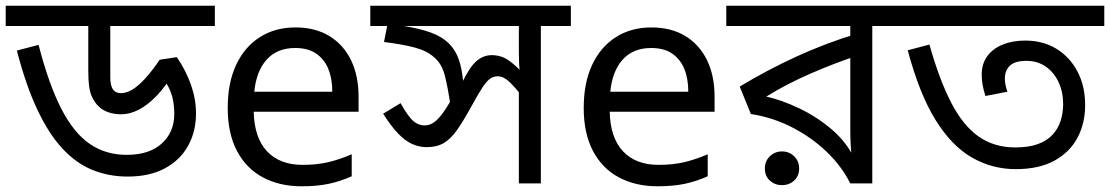

<svg xmlns="http://www.w3.org/2000/svg" viewBox="-30 -642 3885 672"><path d="M722 -622V-551H356V-372Q356 -343 365 -329.5Q374 -316 393 -316Q412 -316 432.5 -328Q453 -340 477 -366Q501 -392 529 -433L589 -442Q621 -395 638.5 -345Q656 -295 656 -245Q656 -182 628.5 -132Q601 -82 547.5 -53Q494 -24 417 -24Q351 -24 294 -47Q237 -70 189 -121.5Q141 -173 101 -257.5Q61 -342 29 -465L105 -485Q141 -346 184.5 -261.5Q228 -177 284 -138.5Q340 -100 413 -100Q493 -100 536.5 -140Q580 -180 580 -243Q580 -288 567.5 -320Q555 -352 535 -373L581 -392Q551 -341 519.5 -308Q488 -275 456.5 -258.5Q425 -242 394 -242Q371 -242 351 -248.5Q331 -255 317 -268Q301 -282 290 -307.5Q279 -333 279 -393V-551H-10V-622Z M1004 -546Q1073 -546 1122.5 -516Q1172 -486 1198.5 -431.5Q1225 -377 1225 -304V-251H858Q860 -160 904.5 -112.5Q949 -65 1029 -65Q1080 -65 1119.5 -74.5Q1159 -84 1201 -102V-25Q1160 -7 1120 1.5Q1080 10 1025 10Q949 10 890.5 -21Q832 -52 799.5 -113.5Q767 -175 767 -264Q767 -352 796.5 -415Q826 -478 879.5 -512Q933 -546 1004 -546ZM1003 -474Q940 -474 903.5 -433.5Q867 -393 860 -321H1133Q1133 -367 1119 -401Q1105 -435 1076.5 -454.5Q1048 -474 1003 -474Z M1968 -622V-551H1863V0H1786V-353L1809 -290Q1778 -331 1755.5 -353Q1733 -375 1712 -375Q1698 -375 1686 -367Q1674 -359 1659 -336.5Q1644 -314 1619 -268Q1592 -219 1570 -187.5Q1548 -156 1523.5 -141.5Q1499 -127 1464 -127Q1437 -127 1412.5 -138Q1388 -149 1363.5 -174.5Q1339 -200 1311 -244L1372 -281Q1399 -233 1417 -218Q1435 -203 1456 -203Q1473 -203 1488.5 -213.5Q1504 -224 1522.5 -250Q1541 -276 1565 -321L1588 -354Q1614 -408 1638 -428.5Q1662 -449 1691 -449Q1724 -449 1750.5 -430.5Q1777 -412 1812 -374L1792 -373Q1788 -396 1787 -416.5Q1786 -437 1786 -458V-551H1266V-622ZM1547 -271Q1537 -339 1526.5 -379Q1516 -419 1490 -441Q1465 -464 1422 -475.5Q1379 -487 1314 -495L1329 -571L1383 -551Q1440 -542 1478 -528Q1516 -514 1539.5 -491.5Q1563 -469 1575 -436Q1587 -403 1591 -356Z M2250 -546Q2319 -546 2368.5 -516Q2418 -486 2444.5 -431.5Q2471 -377 2471 -304V-251H2104Q2106 -160 2150.5 -112.5Q2195 -65 2275 -65Q2326 -65 2365.5 -74.5Q2405 -84 2447 -102V-25Q2406 -7 2366 1.5Q2326 10 2271 10Q2195 10 2136.5 -21Q2078 -52 2045.5 -113.5Q2013 -175 2013 -264Q2013 -352 2042.5 -415Q2072 -478 2125.5 -512Q2179 -546 2250 -546ZM2249 -474Q2186 -474 2149.5 -433.5Q2113 -393 2106 -321H2379Q2379 -367 2365 -401Q2351 -435 2322.5 -454.5Q2294 -474 2249 -474Z M3128 -622V-551H3023V0H2946Q2916 -60 2863.5 -110.5Q2811 -161 2743 -196Q2675 -231 2598 -243L2559 -339Q2655 -397 2757.5 -444Q2860 -491 2969 -524L2946 -482V-551H2512V-622ZM2946 -474 2967 -446Q2891 -421 2807 -384.5Q2723 -348 2652 -304Q2706 -292 2767 -263Q2828 -234 2880 -190Q2932 -146 2960 -88H2951Q2949 -111 2947.5 -134Q2946 -157 2946 -189ZM2707 6Q2682 6 2664.5 -10Q2647 -26 2647 -52Q2647 -78 2664.5 -95Q2682 -112 2707 -112Q2732 -112 2749.5 -95Q2767 -78 2767 -52Q2767 -26 2749.5 -10Q2732 6 2707 6Z M3525 -50Q3443 -50 3372 -90.5Q3301 -131 3244.5 -222Q3188 -313 3147 -466L3223 -486Q3258 -362 3299.5 -282Q3341 -202 3395.5 -164Q3450 -126 3523 -126Q3570 -126 3602 -137.5Q3634 -149 3653.5 -170Q3673 -191 3682 -218.5Q3691 -246 3691 -278Q3691 -320 3675 -354.5Q3659 -389 3630 -409Q3601 -429 3562 -429Q3522 -429 3504.5 -412Q3487 -395 3487 -367Q3487 -357 3489 -346Q3491 -335 3496 -321L3419 -306Q3413 -325 3409.5 -343Q3406 -361 3406 -380Q3406 -419 3425.5 -445.5Q3445 -472 3479.5 -486Q3514 -500 3558 -500Q3620 -500 3667 -471.5Q3714 -443 3741 -392Q3768 -341 3768 -274Q3768 -211 3741.5 -160.5Q3715 -110 3661 -80Q3607 -50 3525 -50ZM3835 -622V-551H3108V-622Z"/></svg>

Font: lbangla05
Style: Book
Weight: 400
Designer: Jelle Bosma - Monotype Design Team
Foundry: Monotype Imaging Inc.
Version: Version 2.003